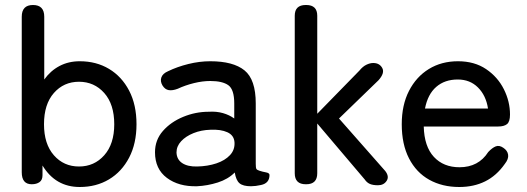

<svg xmlns="http://www.w3.org/2000/svg" viewBox="-20 -737 2108 768"><path d="M299 11Q202 11 150 -75V-36Q150 -17 138 -8.5Q126 0 107 0Q67 0 67 -48V-670Q67 -717 112 -717Q157 -717 157 -670V-419Q182 -454 218 -473Q254 -492 299 -492Q365 -492 416 -461.5Q467 -431 496.5 -374.5Q526 -318 526 -240Q526 -163 496.5 -106.5Q467 -50 416 -19.5Q365 11 299 11ZM296 -71Q357 -71 397 -116Q437 -161 437 -240Q437 -320 397 -365Q357 -410 296 -410Q235 -410 195.5 -365Q156 -320 156 -240Q156 -161 195.5 -116Q235 -71 296 -71Z M768 8Q695 10 647.5 -25.5Q600 -61 600 -128Q600 -177 631.5 -213Q663 -249 712.5 -269.5Q762 -290 815 -290Q846 -292 872 -284.5Q898 -277 917 -263V-323Q917 -379 893.5 -396Q870 -413 821 -413Q790 -413 755.5 -404.5Q721 -396 691 -382Q670 -374 655 -376.5Q640 -379 630 -395Q620 -412 625.5 -427.5Q631 -443 652 -452Q689 -470 733.5 -481Q778 -492 821 -492Q913 -492 958 -455.5Q1003 -419 1003 -323V-82Q1003 -66 1005.5 -61.5Q1008 -57 1018 -54Q1030 -50 1044 -47.5Q1058 -45 1058 -37Q1058 -4 1024 3Q1002 8 984 8Q952 8 938 -4Q924 -16 919 -47Q892 -20 851 -7Q810 6 768 8ZM769 -71Q811 -72 845.5 -83.5Q880 -95 900 -116.5Q920 -138 918 -168Q916 -196 889.5 -208Q863 -220 822 -218Q785 -217 754 -204.5Q723 -192 704.5 -172Q686 -152 686 -127Q687 -99 709 -84.5Q731 -70 769 -71Z M1203 0Q1159 0 1159 -44V-674Q1159 -717 1203 -717H1205Q1249 -717 1249 -674V-282L1418 -455Q1431 -471 1445.5 -478Q1460 -485 1473 -485Q1498 -485 1509 -465Q1520 -445 1494 -416L1336 -263L1521 -53Q1538 -31 1526.5 -13.5Q1515 4 1492 4Q1471 4 1459 -1.5Q1447 -7 1439 -19L1249 -243V-44Q1249 0 1205 0Z M1817 11Q1749 11 1697 -18Q1645 -47 1616 -103.5Q1587 -160 1587 -240Q1587 -317 1616 -373.5Q1645 -430 1695.5 -461Q1746 -492 1812 -492Q1878 -492 1924.5 -460.5Q1971 -429 1995.5 -380Q2020 -331 2020 -279Q2020 -250 2008 -240.5Q1996 -231 1973 -231H1675Q1677 -151 1715.5 -109.5Q1754 -68 1818 -68Q1894 -68 1933 -129Q1949 -146 1963 -151.5Q1977 -157 1993 -146Q2010 -135 2012.5 -118Q2015 -101 1999 -81Q1966 -34 1920.5 -11.5Q1875 11 1817 11ZM1680 -303H1932Q1924 -355 1892 -387Q1860 -419 1811 -419Q1759 -419 1725 -389.5Q1691 -360 1680 -303Z"/></svg>

Font: Zen Maru Gothic Medium
Style: Regular
Weight: 500
Designer: Yoshimichi Ohira
Foundry: Positype
Version: Version 1.001